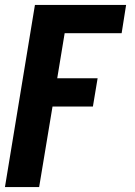

<svg xmlns="http://www.w3.org/2000/svg" viewBox="-26 -550 546 775"><path d="M-6 205 115 -530H483L465 -416H235L205 -234H368L349 -120H186L132 205Z"/></svg>

Font: Iosevka Curly Heavy Oblique
Style: Regular
Weight: 900
Italic angle: -9°
Monospace: yes
Designer: Belleve Invis
Foundry: Belleve Invis
Version: Version 11.1.0; ttfautohint (v1.8.3)